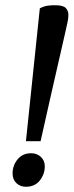

<svg xmlns="http://www.w3.org/2000/svg" viewBox="-20 -699 281 733"><path d="M79 -160 132 -667Q136 -670 149.5 -674.5Q163 -679 191 -679Q221 -679 231 -668.5Q241 -658 241 -643Q241 -638 240.5 -631Q240 -624 237 -610.5Q234 -597 228 -570Q223 -548 215 -513Q207 -478 195.5 -428Q184 -378 169 -311.5Q154 -245 135 -160ZM79 14Q57 14 42.5 0Q28 -14 28 -37Q28 -67 47 -90.5Q66 -114 99 -114Q121 -114 136 -100Q151 -86 151 -64Q151 -34 132 -10Q113 14 79 14Z"/></svg>

Font: Faustina Medium
Style: Italic
Weight: 500
Italic angle: -8°
Designer: Alfonso Garcia
Foundry: http://www.omnibus-type.com
Version: Version 1.200